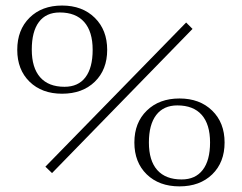

<svg xmlns="http://www.w3.org/2000/svg" viewBox="-20 -662 868 690"><path d="M617.2 -283.2Q567.9 -283.2 541.5 -248.8Q515.1 -214.4 515.1 -149.9Q515.1 -84.5 545.2 -50.8Q575.2 -17.1 632.8 -17.1Q682.1 -17.1 708.5 -51.3Q734.9 -85.4 734.9 -149.9Q734.9 -215.3 704.8 -249.3Q674.8 -283.2 617.2 -283.2ZM507.6 -264.6Q552.2 -308.1 625 -308.1Q697.8 -308.1 742.4 -264.6Q787.1 -221.2 787.1 -149.9Q787.1 -78.6 742.7 -35.4Q698.2 7.8 625 7.8Q551.8 7.8 507.3 -35.4Q462.9 -78.6 462.9 -149.9Q462.9 -221.2 507.6 -264.6ZM194.8 -617.2Q145.5 -617.2 119.9 -583Q94.2 -548.8 94.2 -483.9Q94.2 -418.5 124.3 -384.3Q154.3 -350.1 211.9 -350.1Q261.2 -350.1 287.1 -384.3Q313 -418.5 313 -482.9Q313 -548.3 282.7 -582.8Q252.4 -617.2 194.8 -617.2ZM203.1 -325.2Q130.4 -325.2 86.2 -368.4Q42 -411.6 42 -482.9Q42 -554.7 86.2 -598.4Q130.4 -642.1 203.1 -642.1Q275.9 -642.1 320.6 -598.1Q365.2 -554.2 365.2 -482.9Q365.2 -411.6 320.8 -368.4Q276.4 -325.2 203.1 -325.2ZM648.9 -581.1 671.9 -558.1 167 -40 143.1 -63Z"/></svg>

Font: Resagokr
Style: Light
Weight: 300
Designer: gluk
Foundry: gluk
Version: Version 0.95